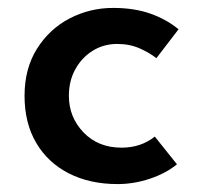

<svg xmlns="http://www.w3.org/2000/svg" viewBox="-20 -454 505 485"><path d="M427 -39Q399 -16 358.5 -2.5Q318 11 277 11Q207 11 154 -16Q101 -43 71.5 -93Q42 -143 42 -212Q42 -281 73.5 -331Q105 -381 156 -407.5Q207 -434 266 -434Q319 -434 360 -419.5Q401 -405 431 -380L375 -307Q359 -320 333.5 -331.5Q308 -343 276 -343Q242 -343 214.5 -326Q187 -309 170.5 -279.5Q154 -250 154 -212Q154 -158 191 -119.5Q228 -81 287 -81Q336 -81 371 -109Z"/></svg>

Font: Synthetic SemiBold
Style: Regular
Weight: 600
Designer: Santiago Orozco
Foundry: Typemade
Version: Version 2.000; ttfautohint (v1.8.4.7-5d5b)